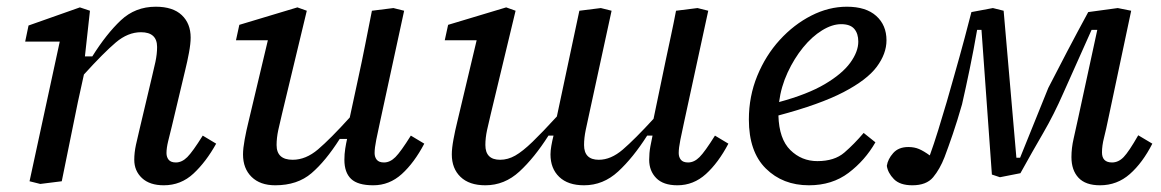

<svg xmlns="http://www.w3.org/2000/svg" viewBox="-20 -540 3459 572"><path d="M468 12Q426 12 403 -9.5Q380 -31 380 -64Q380 -85 385 -108.5Q390 -132 396 -156L432 -308Q438 -332 443 -355.5Q448 -379 448 -400Q448 -444 400 -444Q361 -444 325 -413.5Q289 -383 230 -318L212 -236Q200 -177 188 -118Q176 -59 164 0L100 8L68 0L158 -416H55L65 -464L218 -518L248 -508L233 -372H255Q297 -439 340 -479.5Q383 -520 444 -520Q495 -520 521.5 -495Q548 -470 548 -428Q548 -410 543 -383Q538 -356 532 -332L492 -164Q486 -140 481 -119.5Q476 -99 476 -84Q476 -72 482.5 -64Q489 -56 504 -56Q522 -56 538 -72Q554 -88 584 -136L624 -112Q594 -58 556.5 -23Q519 12 468 12Z M800 12Q755 12 729.5 -13Q704 -38 704 -80Q704 -98 709 -125Q714 -152 720 -176L778 -420H683L693 -466L866 -518L894 -508L820 -200Q814 -176 809 -152.5Q804 -129 804 -108Q804 -64 852 -64Q891 -64 927.5 -95Q964 -126 1022 -190L1047 -306Q1058 -356 1068 -407Q1078 -458 1088 -508L1152 -516L1184 -508L1112 -176Q1106 -149 1101 -124Q1096 -99 1096 -84Q1096 -72 1102.5 -64Q1109 -56 1124 -56Q1142 -56 1158 -72Q1174 -88 1204 -136L1244 -112Q1214 -55 1177 -21.5Q1140 12 1092 12Q1046 12 1026 -7Q1006 -26 1006 -64Q1006 -81 1008.5 -97Q1011 -113 1014 -126H992Q950 -60 908 -24Q866 12 800 12Z M1426 12Q1378 12 1352 -13Q1326 -38 1326 -80Q1326 -98 1331 -125Q1336 -152 1342 -176L1400 -420H1305L1315 -466L1488 -518L1516 -508L1442 -200Q1436 -176 1431 -152.5Q1426 -129 1426 -108Q1426 -64 1470 -64Q1493 -64 1515 -76.5Q1537 -89 1566.5 -117.5Q1596 -146 1639 -193L1676 -367L1706 -508L1770 -516L1802 -508L1736 -204Q1730 -177 1725 -153Q1720 -129 1720 -108Q1720 -64 1764 -64Q1800 -64 1835.5 -94.5Q1871 -125 1927 -186L1963 -359Q1971 -397 1979 -434Q1987 -471 1994 -508L2058 -516L2090 -508L2018 -176Q2012 -149 2007 -124Q2002 -99 2002 -84Q2002 -72 2008.5 -64Q2015 -56 2030 -56Q2048 -56 2064 -72Q2080 -88 2110 -136L2150 -112Q2120 -55 2083 -21.5Q2046 12 1998 12Q1956 12 1935 -9.5Q1914 -31 1914 -64Q1914 -84 1917.5 -103.5Q1921 -123 1924 -136H1908Q1866 -70 1821.5 -29Q1777 12 1720 12Q1672 12 1646 -13Q1620 -38 1620 -80Q1620 -91 1622.5 -105.5Q1625 -120 1629 -136H1614Q1572 -70 1527.5 -29Q1483 12 1426 12Z M2486 -468Q2459 -468 2429 -449.5Q2399 -431 2372.5 -398.5Q2346 -366 2326.5 -324Q2307 -282 2301 -236Q2386 -259 2437.5 -289.5Q2489 -320 2513 -353Q2537 -386 2537 -416Q2537 -440 2525 -454Q2513 -468 2486 -468ZM2390 12Q2312 12 2261.5 -38Q2211 -88 2211 -184Q2211 -253 2236 -314Q2261 -375 2303 -421Q2345 -467 2397 -493.5Q2449 -520 2503 -520Q2560 -520 2590.5 -492.5Q2621 -465 2621 -420Q2621 -380 2592 -341Q2563 -302 2493 -265.5Q2423 -229 2299 -196Q2301 -126 2334.5 -93Q2368 -60 2415 -60Q2466 -60 2495.5 -85.5Q2525 -111 2553 -144L2588 -116Q2557 -62 2508 -25Q2459 12 2390 12Z M2698 12Q2661 12 2643 -6.5Q2625 -25 2622 -46Q2625 -66 2641 -84Q2657 -102 2686 -102Q2704 -102 2718 -96Q2732 -90 2750 -77Q2762 -110 2775 -152Q2788 -194 2800.5 -236.5Q2813 -279 2822 -312Q2840 -375 2854 -427.5Q2868 -480 2874 -504L2938 -516L2970 -508L3008 -70H3019L3103 -278Q3128 -327 3159.5 -387Q3191 -447 3222 -504L3310 -516L3350 -508L3283 -192Q3275 -153 3269 -129.5Q3263 -106 3263 -86Q3263 -56 3293 -56Q3312 -56 3327.5 -72Q3343 -88 3371 -137L3413 -112Q3384 -55 3346 -21.5Q3308 12 3257 12Q3214 12 3193 -10.5Q3172 -33 3172 -72Q3172 -99 3178.5 -127Q3185 -155 3192 -188L3249 -451H3232L3148 -263Q3120 -199 3088 -144Q3056 -89 3020 -24L2959 -12L2935 -20L2904 -451H2891Q2881 -393 2869 -335Q2857 -277 2846 -229Q2832 -180 2818.5 -140.5Q2805 -101 2794 -72Q2780 -36 2760 -12Q2740 12 2698 12Z"/></svg>

Font: Source Serif 4 Caption
Style: Italic
Weight: 400
Italic angle: -12°
Designer: Frank Grießhammer
Foundry: Adobe Systems Incorporated
Version: Version 4.004;hotconv 1.0.117;makeotfexe 2.5.65602